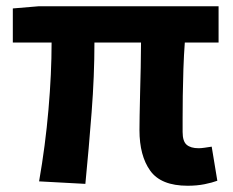

<svg xmlns="http://www.w3.org/2000/svg" viewBox="-20 -580 745 614"><path d="M580 14Q495 14 460.5 -34Q426 -82 426 -164Q426 -179 426.5 -210Q427 -241 428 -281Q429 -321 430 -363.5Q431 -406 431 -444H282Q282 -338 273 -221Q264 -104 253 8L105 0Q125 -114 135 -229.5Q145 -345 145 -444H21V-553L104 -560H679V-444H571Q568 -404 566.5 -359.5Q565 -315 564.5 -273.5Q564 -232 564 -201Q564 -170 564 -158Q564 -128 577 -117Q590 -106 615 -106Q623 -106 633.5 -107.5Q644 -109 657 -111L675 -2Q659 4 634.5 9Q610 14 580 14Z"/></svg>

Font: Source Han Sans TC
Style: Bold
Weight: 700
Designer: Ryoko NISHIZUKA Ë•øÂ°öÊ∂ºÂ≠ê (kana, bopomofo & ideographs); Paul D. Hunt (Latin, Greek & Cyrillic); Sandoll Communicatio
Foundry: Adobe
Version: Version 2.004;hotconv 1.0.118;makeotfexe 2.5.65603